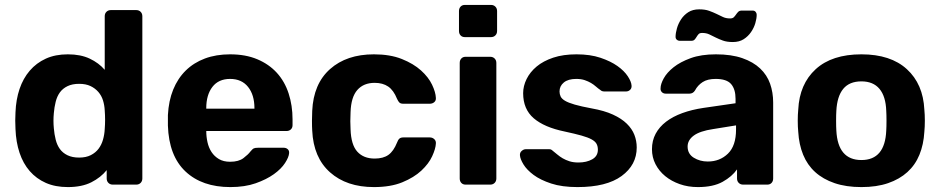

<svg xmlns="http://www.w3.org/2000/svg" viewBox="-20 -751 3824 781"><path d="M256 10Q205 10 166.5 -7Q128 -24 101 -55Q74 -86 59.5 -129.5Q45 -173 43 -226Q42 -246 42 -260.5Q42 -275 43 -294Q45 -346 59.5 -389Q74 -432 101 -463.5Q128 -495 166.5 -512.5Q205 -530 256 -530Q308 -530 345 -512.5Q382 -495 406 -467V-685Q406 -696 413 -703Q420 -710 431 -710H534Q545 -710 552 -703Q559 -696 559 -685V-25Q559 -14 552 -7Q545 0 534 0H439Q428 0 421 -7Q414 -14 414 -25V-59Q390 -29 351.5 -9.5Q313 10 256 10ZM302 -110Q330 -110 349.5 -120Q369 -130 381 -146Q393 -162 399 -183Q405 -204 406 -226Q409 -263 406 -302Q405 -323 399 -342.5Q393 -362 380 -377Q367 -392 348 -401Q329 -410 302 -410Q274 -410 254.5 -400.5Q235 -391 223.5 -375Q212 -359 206.5 -337Q201 -315 199 -291Q196 -260 199 -229Q201 -205 206.5 -183Q212 -161 223.5 -145Q235 -129 254.5 -119.5Q274 -110 302 -110Z M917 10Q802 10 734.5 -53.5Q667 -117 663 -240V-283Q666 -341 684.5 -386.5Q703 -432 735.5 -464Q768 -496 813.5 -513Q859 -530 916 -530Q979 -530 1026.5 -510Q1074 -490 1106 -455Q1138 -420 1154 -371Q1170 -322 1170 -265V-242Q1170 -231 1163 -224.5Q1156 -218 1145 -218H819Q819 -195 824 -172.5Q829 -150 840.5 -132.5Q852 -115 870.5 -104Q889 -93 916 -93Q951 -93 970.5 -108Q990 -123 998 -134Q1007 -145 1012.5 -147.5Q1018 -150 1030 -150H1134Q1144 -150 1150.5 -144Q1157 -138 1156 -128Q1155 -112 1139.5 -88Q1124 -64 1094 -42.5Q1064 -21 1020 -5.5Q976 10 917 10ZM819 -309H1015V-311Q1015 -365 989 -397.5Q963 -430 916 -430Q869 -430 844 -397.5Q819 -365 819 -311Z M1501 10Q1390 10 1322.5 -50Q1255 -110 1250 -220Q1249 -235 1249 -259.5Q1249 -284 1250 -300Q1255 -410 1322.5 -470Q1390 -530 1501 -530Q1567 -530 1614.5 -511Q1662 -492 1692.5 -464.5Q1723 -437 1737.5 -406.5Q1752 -376 1753 -353Q1754 -342 1746.5 -335.5Q1739 -329 1728 -329H1621Q1610 -329 1605 -333.5Q1600 -338 1595 -349Q1581 -384 1559 -399Q1537 -414 1504 -414Q1459 -414 1433.5 -385Q1408 -356 1406 -295Q1404 -255 1406 -225Q1408 -162 1433.5 -134Q1459 -106 1504 -106Q1539 -106 1560 -121Q1581 -136 1595 -171Q1599 -182 1604.5 -187Q1610 -192 1621 -192H1728Q1739 -192 1746.5 -185Q1754 -178 1753 -167Q1752 -146 1738 -115.5Q1724 -85 1694 -57Q1664 -29 1616.5 -9.5Q1569 10 1501 10Z M1871 -600Q1860 -600 1853.5 -607Q1847 -614 1847 -625V-706Q1847 -717 1853.5 -724Q1860 -731 1871 -731H1977Q1988 -731 1995 -724Q2002 -717 2002 -706V-625Q2002 -614 1995 -607Q1988 -600 1977 -600ZM1874 0Q1863 0 1856.5 -7Q1850 -14 1850 -25V-495Q1850 -506 1856.5 -513Q1863 -520 1874 -520H1974Q1985 -520 1992 -513Q1999 -506 1999 -495V-25Q1999 -14 1992 -7Q1985 0 1974 0Z M2329 10Q2266 10 2222 -4.5Q2178 -19 2150.5 -39.5Q2123 -60 2109.5 -82Q2096 -104 2095 -119Q2094 -130 2102 -137Q2110 -144 2118 -144H2215Q2222 -144 2228 -138Q2237 -131 2247 -122.5Q2257 -114 2269 -107Q2281 -100 2296.5 -95Q2312 -90 2333 -90Q2366 -90 2389 -103Q2412 -116 2412 -142Q2412 -156 2406.5 -166Q2401 -176 2386.5 -184Q2372 -192 2345.5 -199.5Q2319 -207 2277 -216Q2194 -233 2151 -270Q2108 -307 2108 -372Q2108 -401 2122 -429.5Q2136 -458 2163 -480.5Q2190 -503 2230.5 -516.5Q2271 -530 2325 -530Q2381 -530 2422.5 -516Q2464 -502 2491.5 -482.5Q2519 -463 2533.5 -441Q2548 -419 2549 -403Q2550 -392 2543 -385.5Q2536 -379 2527 -379H2438Q2428 -379 2422 -385Q2413 -391 2404 -399Q2395 -407 2384 -413.5Q2373 -420 2358.5 -425Q2344 -430 2324 -430Q2291 -430 2273.5 -415.5Q2256 -401 2256 -379Q2256 -368 2260.5 -358.5Q2265 -349 2278.5 -341Q2292 -333 2318 -325.5Q2344 -318 2387 -310Q2438 -301 2473 -285Q2508 -269 2529.5 -248Q2551 -227 2560.5 -202.5Q2570 -178 2570 -151Q2570 -80 2508.5 -35Q2447 10 2329 10Z M2819 10Q2779 10 2745 -2Q2711 -14 2686 -34.5Q2661 -55 2646.5 -83Q2632 -111 2632 -144Q2632 -179 2647 -207Q2662 -235 2689.5 -256Q2717 -277 2755.5 -291Q2794 -305 2841 -312L2972 -331V-349Q2972 -388 2954 -409Q2936 -430 2891 -430Q2858 -430 2838 -417Q2818 -404 2807 -383Q2799 -370 2784 -370H2689Q2678 -370 2672 -376.5Q2666 -383 2667 -392Q2667 -409 2680 -432.5Q2693 -456 2720 -477.5Q2747 -499 2789.5 -514.5Q2832 -530 2892 -530Q2955 -530 2999.5 -514.5Q3044 -499 3072 -472.5Q3100 -446 3112.5 -410.5Q3125 -375 3125 -334V-25Q3125 -14 3118.5 -7Q3112 0 3101 0H3003Q2992 0 2985 -7Q2978 -14 2978 -25V-62Q2958 -33 2919.5 -11.5Q2881 10 2819 10ZM2859 -94Q2908 -94 2941 -126Q2974 -158 2974 -224V-241L2881 -226Q2827 -218 2802 -199.5Q2777 -181 2777 -155Q2777 -125 2802 -109.5Q2827 -94 2859 -94ZM2961 -580Q2937 -580 2920.5 -586Q2904 -592 2891 -598.5Q2878 -605 2865.5 -611Q2853 -617 2836 -617Q2826 -617 2821.5 -612Q2817 -607 2813.5 -601Q2810 -595 2805.5 -590Q2801 -585 2792 -585H2746Q2738 -585 2733 -589.5Q2728 -594 2728 -601Q2728 -616 2733.5 -635.5Q2739 -655 2750.5 -672.5Q2762 -690 2780 -701.5Q2798 -713 2824 -713Q2848 -713 2864.5 -707Q2881 -701 2894.5 -694.5Q2908 -688 2920.5 -682Q2933 -676 2950 -676Q2960 -676 2965 -681Q2970 -686 2974 -692Q2978 -698 2983 -703Q2988 -708 2998 -708H3041Q3049 -708 3053.5 -703Q3058 -698 3058 -691Q3058 -676 3052.5 -657Q3047 -638 3035 -620.5Q3023 -603 3005 -591.5Q2987 -580 2961 -580Z M3484 10Q3422 10 3375 -6Q3328 -22 3296 -51Q3264 -80 3247 -121.5Q3230 -163 3227 -215Q3225 -235 3225 -260Q3225 -285 3227 -305Q3232 -409 3298 -469.5Q3364 -530 3484 -530Q3603 -530 3669 -469.5Q3735 -409 3740 -305Q3742 -285 3742 -260Q3742 -235 3740 -215Q3737 -163 3720 -121.5Q3703 -80 3671 -51Q3639 -22 3592.5 -6Q3546 10 3484 10ZM3484 -100Q3580 -100 3585 -220Q3586 -235 3586 -260Q3586 -285 3585 -300Q3583 -359 3557.5 -389.5Q3532 -420 3484 -420Q3435 -420 3410 -389.5Q3385 -359 3382 -300Q3381 -285 3381 -260Q3381 -235 3382 -220Q3388 -100 3484 -100Z"/></svg>

Font: Fz Rubik SemBd
Style: Regular
Weight: 600
Designer: Hubert and Fischer
Foundry: Hubert and Fischer
Version: Vit hóa bi FontZin.com